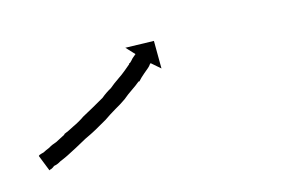

<svg xmlns="http://www.w3.org/2000/svg" viewBox="-32 -274 345 216"><g transform="rotate(-10 141.0 -165.5)"><path d="M3 -123Q5 -124 8 -125Q11 -127 15 -129Q15 -129 15 -129Q15 -129 15 -129Q15 -129 15 -129Q15 -129 15 -129Q19 -132 24 -134Q24 -134 24 -134Q24 -134 24 -134Q24 -134 24 -134Q24 -134 24 -134Q29 -137 35 -141Q35 -141 34.5 -141Q34 -141 34 -141Q34 -141 34 -141Q34 -141 34 -141Q40 -144 46 -148Q46 -148 46 -148Q46 -148 46 -148Q46 -148 46 -148Q46 -148 46 -148Q53 -152 59 -157Q59 -157 59 -157Q59 -157 59 -157Q59 -157 59 -157Q59 -157 59 -157Q65 -161 71 -165Q71 -165 71 -165Q71 -165 71 -165Q71 -165 71 -165Q71 -165 71 -165Q78 -170 84 -174Q84 -174 84 -174Q84 -174 84 -174Q84 -174 84 -174Q84 -174 84 -174Q89 -179 95 -183Q95 -183 95 -183Q95 -183 95 -183Q95 -183 95 -183Q95 -183 95 -183Q100 -188 105 -192Q105 -192 105 -192Q105 -192 105 -192Q105 -192 105 -192Q105 -192 105 -192Q110 -196 114 -200Q114 -200 114 -200Q114 -200 114 -200Q114 -200 114 -200Q114 -200 114 -200Q117 -203 121 -207Q121 -207 120.5 -207Q120 -207 120 -207Q120 -207 120 -206.5Q120 -206 120 -206Q123 -209 125 -212Q125 -212 125 -212Q125 -212 125 -212Q125 -212 125 -212Q125 -212 125 -212Q127 -214 128 -215Q128 -215 128 -215Q128 -215 128 -215Q128 -215 128 -215Q128 -215 128 -215Q129 -216 129 -216L119 -225L152 -227L155 -195L144 -203Q144 -203 143 -202Q143 -202 143 -202Q143 -202 143 -202Q143 -202 143 -202Q143 -202 143 -202Q142 -200 140 -198Q140 -198 140 -198Q140 -198 140 -198Q140 -198 140 -198Q140 -198 140 -198Q138 -196 135 -193Q135 -193 135 -193Q135 -193 135 -193Q135 -193 135 -193Q135 -193 135 -193Q131 -189 128 -185Q128 -185 128 -185Q128 -185 128 -185Q127 -185 127 -185Q127 -185 127 -185Q123 -181 118 -177Q118 -177 118 -177Q118 -177 118 -177Q118 -177 118 -177Q118 -177 118 -177Q113 -173 108 -168Q108 -168 108 -168Q108 -168 108 -168Q108 -168 108 -168Q108 -168 108 -168Q102 -163 96 -159Q96 -159 96 -159Q96 -159 96 -159Q96 -159 96 -159Q96 -159 96 -159Q89 -154 83 -149Q83 -149 83 -149Q83 -149 83 -149Q83 -149 83 -149Q83 -149 83 -149Q77 -145 70 -140Q70 -140 70 -140Q70 -140 70 -140Q70 -140 70 -140Q70 -140 70 -140Q64 -136 57 -132Q57 -132 57 -132Q57 -132 57 -132Q57 -132 57 -132Q57 -132 57 -132Q51 -128 45 -124Q45 -124 45 -124Q45 -124 45 -124Q45 -124 45 -124Q45 -124 45 -124Q39 -120 34 -117Q34 -117 34 -117Q34 -117 34 -117Q34 -117 34 -117Q34 -117 34 -117Q29 -114 25 -112Q25 -112 25 -112Q25 -112 25 -112Q25 -112 25 -112Q25 -112 25 -112Q21 -109 17 -108Q15 -106 13 -105Q12 -105 11 -104L2 -122Q2 -122 3 -123Z"/></g></svg>

Font: FRB American Cursive Just Arrows Black
Style: Bold Italic
Weight: 900
Italic angle: -25°
Version: Version 2.0;Modular Font Editor K font №1